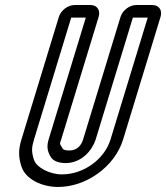

<svg xmlns="http://www.w3.org/2000/svg" viewBox="-20 -712 660 763"><path d="M419 -157C395 -80 314 -19 226 -19C175 -19 124 -48 115 -77C104 -111 106 -127 115 -157L263 -642H321L173 -157C166 -133 167 -114 180 -91C190 -72 213 -64 241 -64C305 -64 347 -116 360 -157L508 -642H567ZM586 -692H521C495 -692 467 -671 459 -645L310 -157C303 -134 286 -114 256 -114C236 -114 230 -118 228 -123C216 -144 217 -139 223 -157L372 -645C380 -671 366 -692 340 -692H276C250 -692 222 -671 214 -645L65 -157C54 -121 52 -91 65 -51C81 0 146 31 211 31C323 31 436 -50 469 -157L618 -645C626 -671 612 -692 586 -692Z"/></svg>

Font: DIN Rundschrift
Style: MittelKontKu
Weight: 400
Version: Version 1.027